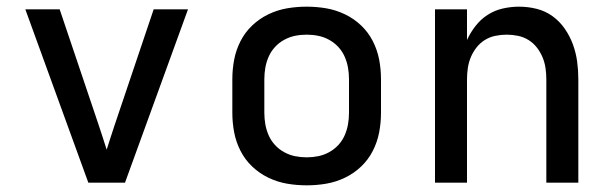

<svg xmlns="http://www.w3.org/2000/svg" viewBox="-20 -548 1840 576"><path d="M245 0 56 -520H159L276 -173Q282 -155 288 -136.5Q294 -118 300 -99Q306 -118 312 -136.5Q318 -155 324 -173L441 -520H544L355 0Z M900 8Q870 8 841 3Q812 -2 785 -15Q758 -28 736.5 -48.5Q715 -69 701.5 -95.5Q688 -122 682.5 -151Q677 -180 677 -210V-310Q677 -340 682.5 -369Q688 -398 701.5 -424.5Q715 -451 736.5 -471.5Q758 -492 785 -505Q812 -518 841 -523Q870 -528 900 -528Q930 -528 959 -523Q988 -518 1015 -505Q1042 -492 1063.5 -471.5Q1085 -451 1098.5 -424.5Q1112 -398 1117.5 -369Q1123 -340 1123 -310V-210Q1123 -180 1117.5 -151Q1112 -122 1098.5 -95.5Q1085 -69 1063.5 -48.5Q1042 -28 1015 -15Q988 -2 959 3Q930 8 900 8ZM900 -76Q918 -76 935 -79.5Q952 -83 967.5 -91.5Q983 -100 995 -113Q1007 -126 1014 -142Q1021 -158 1024 -175Q1027 -192 1027 -210V-310Q1027 -328 1024 -345Q1021 -362 1014 -378Q1007 -394 995 -407Q983 -420 967.5 -428.5Q952 -437 935 -440.5Q918 -444 900 -444Q882 -444 865 -440.5Q848 -437 832.5 -428.5Q817 -420 805 -407Q793 -394 786 -378Q779 -362 776 -345Q773 -328 773 -310V-210Q773 -192 776 -175Q779 -158 786 -142Q793 -126 805 -113Q817 -100 832.5 -91.5Q848 -83 865 -79.5Q882 -76 900 -76Z M1285 0V-520H1381V-428Q1391 -450 1406.5 -470Q1422 -490 1443 -503.5Q1464 -517 1488.5 -522.5Q1513 -528 1537 -528Q1564 -528 1590 -521.5Q1616 -515 1637.5 -499.5Q1659 -484 1674.5 -461.5Q1690 -439 1699 -414Q1708 -389 1711.5 -363Q1715 -337 1715 -310V0H1619V-310Q1619 -327 1616.5 -344Q1614 -361 1607.5 -376.5Q1601 -392 1590.5 -405.5Q1580 -419 1565.5 -428Q1551 -437 1534 -440.5Q1517 -444 1500 -444Q1483 -444 1466 -440.5Q1449 -437 1434.5 -428Q1420 -419 1409.5 -405.5Q1399 -392 1392.5 -376.5Q1386 -361 1383.5 -344Q1381 -327 1381 -310V0Z"/></svg>

Font: Iosevka Fixed Medium Extended
Style: Regular
Weight: 500
Width: 7
Monospace: yes
Designer: Belleve Invis
Foundry: Belleve Invis
Version: Version 24.1.1; ttfautohint (v1.8.4)